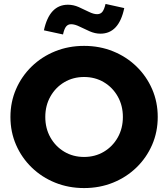

<svg xmlns="http://www.w3.org/2000/svg" viewBox="-20 -944 854 975"><path d="M407 11Q328 11 260 -16.5Q192 -44 141 -93.5Q90 -143 61.5 -208.5Q33 -274 33 -350Q33 -426 61.5 -491.5Q90 -557 141 -606.5Q192 -656 260 -683.5Q328 -711 407 -711Q486 -711 554 -683.5Q622 -656 673 -606.5Q724 -557 752.5 -491.5Q781 -426 781 -350Q781 -274 752.5 -208.5Q724 -143 673 -93.5Q622 -44 554 -16.5Q486 11 407 11ZM407 -147Q463 -147 507.5 -173.5Q552 -200 578 -246Q604 -292 604 -350Q604 -408 578 -454Q552 -500 507.5 -526.5Q463 -553 407 -553Q351 -553 306.5 -526.5Q262 -500 236 -454Q210 -408 210 -350Q210 -292 236 -246Q262 -200 306.5 -173.5Q351 -147 407 -147ZM300 -769 203 -790Q231 -920 325 -920Q353 -920 380 -908Q407 -896 431 -884Q455 -872 473 -872Q490 -872 499.5 -883.5Q509 -895 516 -924L611 -903Q584 -773 490 -773Q463 -773 435.5 -785Q408 -797 384 -809Q360 -821 341 -821Q325 -821 315.5 -809Q306 -797 300 -769Z"/></svg>

Font: Red Hat Display Black
Style: Regular
Weight: 900
Designer: Pentagram, MCKL
Foundry: Pentagram, MCKL
Version: Version 1.023; ttfautohint (v1.8.3)